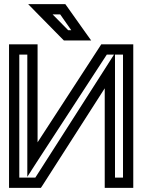

<svg xmlns="http://www.w3.org/2000/svg" viewBox="-20 -890 690 935"><path d="M187 13 490 -460V0V25H515H604H629V0V-649V-674H604H487H473L466 -663L163 -197V-649V-674H138H49H24V-649V0V25H49H166H179L187 13ZM540 -624H579V-25H540V-545V-624ZM152 -25H74V-624H113V-113V-29L158 -99L500 -624H535L493 -558L152 -25ZM396 -732 306 -859 298 -870H286H177H117L159 -827L284 -700L291 -693H302H376H424L396 -732ZM327 -743H312L236 -820H273L327 -743Z"/></svg>

Font: Gamestation DisplayOutline
Style: Regular
Weight: 400
Designer: Jonas Hecksher
Foundry: Jonas Hecksher, Playtypeª, e-types AS
Version: Version 1.003